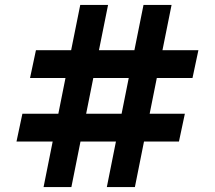

<svg xmlns="http://www.w3.org/2000/svg" viewBox="-20 -760 873 780"><path d="M47 -185H194L157 0H270L307 -185H451L414 0H528L565 -185H707L731 -298H588L617 -443H762L786 -556H640L677 -740H563L526 -556H382L419 -740H306L269 -556H126L102 -443H246L217 -298H71ZM330 -298 359 -443H503L474 -298Z"/></svg>

Font: Be Vietnam Pro SemiBold
Style: Regular
Weight: 600
Designer: Lam Bao, Tony Le, Vietanh Nguyen
Foundry: Yellow Type Foundry
Version: Version 1.002